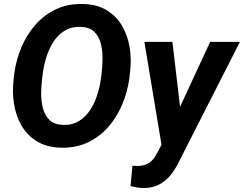

<svg xmlns="http://www.w3.org/2000/svg" viewBox="-20 -741 1240 976"><path d="M641.1 -374.5 637.2 -340.3Q627.4 -272 600.6 -208.5Q573.7 -145 530.3 -95.5Q486.8 -45.9 427 -17.3Q367.2 11.2 291.5 9.8Q219.2 8.3 169.2 -21.7Q119.1 -51.8 90.1 -101.6Q61 -151.4 51.3 -212.6Q41.5 -273.9 49.3 -338.4L53.2 -372.1Q63 -440.4 90.1 -503.4Q117.2 -566.4 160.9 -616Q204.6 -665.5 264.4 -693.8Q324.2 -722.2 398.9 -720.7Q471.2 -719.7 521.2 -689.7Q571.3 -659.7 600.3 -610.1Q629.4 -560.5 639.2 -499.3Q648.9 -438 641.1 -374.5ZM492.7 -338.4 497.1 -373.5Q501 -406.7 501.2 -445.6Q501.5 -484.4 492.2 -520.3Q482.9 -556.2 459.2 -579.3Q435.5 -602.5 391.1 -604.5Q343.3 -606 309.3 -585.4Q275.4 -564.9 252.7 -530Q230 -495.1 216.8 -453.9Q203.6 -412.6 198.2 -373L193.8 -337.9Q189.5 -305.2 189.2 -265.9Q189 -226.6 198.2 -190.7Q207.5 -154.8 231.4 -131.3Q255.4 -107.9 299.8 -106Q347.2 -104.5 381.1 -125.5Q415 -146.5 438 -181.4Q460.9 -216.3 474.1 -257.6Q487.3 -298.8 492.7 -338.4ZM834.5 -66.9 1048.3 -528.3H1199.7L890.1 80.1Q876.5 108.9 859.1 133.5Q841.8 158.2 819.8 176.5Q797.9 194.8 770.5 204.8Q743.2 214.8 709 214.8Q691.9 214.8 675.8 211.9Q659.7 209 643.6 205.1L653.3 101.1Q658.7 101.6 663.8 102.1Q668.9 102.5 673.8 102.5Q698.2 103 717 96.9Q735.8 90.8 750 77.4Q764.2 64 775.4 42.5ZM856.4 -528.3 902.3 -138.2 896 3.9 804.2 14.6 713.9 -528.3Z"/></svg>

Font: Roboto
Style: Bold Italic
Weight: 700
Italic angle: -12°
Designer: Christian Robertson
Foundry: Google
Version: Version 3.0